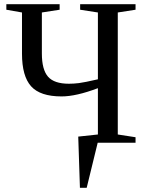

<svg xmlns="http://www.w3.org/2000/svg" viewBox="-20 -675 689 908"><path d="M178 -421V-422Q178 -346 207 -312.5Q236 -279 306 -279Q328 -279 353 -282Q378 -285 443 -300V-616L359 -629V-655H621V-629L537 -616V-39L621 -26V0H442L390 213H358L350 -29L443 -39V-258Q340 -219 271 -219Q170 -219 127 -267Q84 -315 84 -421V-616L10 -629V-655H262V-629L178 -616Z"/></svg>

Font: Libra Serif Modern
Style: Regular
Weight: 400
Designer: Stefan Peev, Context Ltd
Foundry: Stefan Peev, Context Ltd
Version: Version 1.000